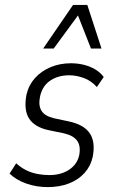

<svg xmlns="http://www.w3.org/2000/svg" viewBox="-20 -755 469 783"><path d="M175 8Q128 8 87 -6.5Q46 -21 19 -47L46 -89Q66 -71 87.5 -60.5Q109 -50 133 -45.5Q157 -41 181 -41Q229 -41 262 -63Q295 -85 303 -122Q310 -159 295 -180.5Q280 -202 242 -211L179 -224Q122 -236 99 -271Q76 -306 88 -369Q97 -408 122.5 -436.5Q148 -465 186 -481Q224 -497 269 -497Q296 -497 321 -491Q346 -485 367.5 -472.5Q389 -460 403 -441L375 -400Q352 -426 321.5 -437Q291 -448 262 -448Q217 -448 184.5 -426Q152 -404 143 -360Q136 -325 149 -303.5Q162 -282 199 -273L260 -260Q322 -247 346 -211.5Q370 -176 358 -115Q350 -78 325 -50Q300 -22 261.5 -7Q223 8 175 8ZM156 -557 278 -735H336L394 -557H351L298 -692L199 -557Z"/></svg>

Font: Nunito Sans 10pt Condensed Light
Style: Italic
Weight: 300
Width: 3
Italic angle: -9°
Designer: Vernon Adams
Foundry: Vernon Adams
Version: Version 3.101;gftools[0.9.27]